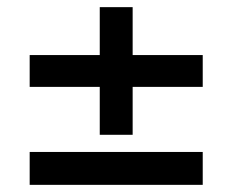

<svg xmlns="http://www.w3.org/2000/svg" viewBox="-20 -517 650 537"><path d="M63 -274V-363H259V-497H351V-363H547V-274H351V-140H259V-274ZM63 0V-92H547V0Z"/></svg>

Font: DeepMind Sans Medium
Style: Regular
Weight: 500
Designer: Jonny Pinhorn / Modifications: Colophon Foundry
Foundry: Colophon Foundry
Version: Version 1.002; ttfautohint (v1.8.2)